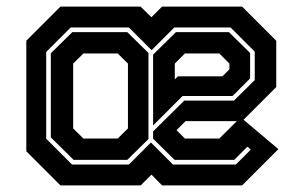

<svg xmlns="http://www.w3.org/2000/svg" viewBox="-20 -560 923 580"><path d="M162.5 0 59.5 -103V-437L162.5 -540H404.5L437.5 -508L469.5 -540H711.5L814.5 -437V-297L711.5 -194H540.5L508 -161.5V-172L538.5 -141.5H642.5L707 -205.5L821 -109.5L711.5 0H469.5L437.5 -32.5L405 0ZM202.5 -77 133.5 -145V-399L198.5 -463H364.5L428.5 -400V-140L364.5 -77ZM232 -141.5H335.5L366.5 -172V-368L335.5 -398.5H232L201 -368V-172ZM197.5 -63H369.5L436 -129.5L502.5 -63H692.5L737.5 -108L727.5 -117L687.5 -77H507.5L442.5 -141V-163L536.5 -256H686.5L749.5 -318V-404L676.5 -477H506.5L438 -408.5L369.5 -477H193.5L119.5 -403V-141ZM442.5 -181V-395L511.5 -463H671.5L735.5 -400V-323L682.5 -270H531.5ZM508 -320 517.5 -329.5H652L673 -350.5V-368L642.5 -398.5H538.5L508 -368Z"/></svg>

Font: Tourney Thin
Style: Bold
Weight: 700
Version: Version 1.015